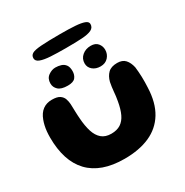

<svg xmlns="http://www.w3.org/2000/svg" viewBox="-180 -907 1049 1087"><g transform="rotate(-30 345.0 -363.0)"><path d="M325 35Q248 35 190.5 14.5Q133 -6 94.8 -46.2Q56.5 -86.5 37.5 -145.2Q18.5 -204 18.5 -280Q18.5 -300 20.2 -319Q22 -338 26 -355.5Q30 -373 35.5 -387.5Q49 -424.5 73.8 -442.8Q98.5 -461 133.5 -461Q168 -461 184.8 -449.5Q201.5 -438 207.2 -420.8Q213 -403.5 214 -386.5Q214.5 -375.5 214.8 -363Q215 -350.5 215.5 -337.8Q216 -325 216.5 -313Q217 -301 218 -291Q221.5 -239.5 233.2 -202.5Q245 -165.5 268.5 -145.5Q292 -125.5 330.5 -125.5Q367.5 -125.5 391.8 -141.2Q416 -157 430.8 -188.2Q445.5 -219.5 453.5 -266Q456.5 -281 458.2 -295.8Q460 -310.5 461.2 -325Q462.5 -339.5 464.5 -354.5Q466.5 -369.5 469.5 -384Q478 -417 498.2 -436.8Q518.5 -456.5 558 -456.5Q592 -456.5 609.8 -437Q627.5 -417.5 635 -384Q637 -368.5 638.2 -351.8Q639.5 -335 640 -318Q640.5 -301 640.2 -283.5Q640 -266 639 -249Q635.5 -152 597 -89Q558.5 -26 489.8 4.5Q421 35 325 35ZM253.5 -484.5Q210.5 -484.5 191.8 -502Q173 -519.5 173 -544Q173 -576.5 195.8 -592.8Q218.5 -609 242 -609Q261.5 -609 278.8 -603.5Q296 -598 306.5 -583.8Q317 -569.5 317 -543.5Q317 -518.5 303.5 -501.5Q290 -484.5 253.5 -484.5ZM468.5 -486Q437.5 -486 417.5 -503Q397.5 -520 397.5 -545.5Q397.5 -576.5 420.5 -596Q443.5 -615.5 477 -615.5Q507.5 -615.5 522.5 -597.2Q537.5 -579 537.5 -555.5Q537.5 -527 518.8 -506.5Q500 -486 468.5 -486ZM348.5 -674Q293 -674 250.8 -676.5Q208.5 -679 184.8 -688Q161 -697 161 -716Q161 -734.5 176.5 -743.8Q192 -753 235 -756.2Q278 -759.5 360.5 -759.5Q418.5 -759.5 458 -756.8Q497.5 -754 517.8 -746.2Q538 -738.5 538 -723Q538 -700 517 -689.5Q496 -679 454 -676.5Q412 -674 348.5 -674Z"/></g></svg>

Font: Gluten SemiBold
Style: Regular
Weight: 600
Designer: Tyler Finck
Foundry: Etcetera Type Company
Version: Version 1.300